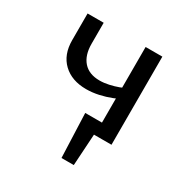

<svg xmlns="http://www.w3.org/2000/svg" viewBox="-136 -526 755 785"><g transform="rotate(30 241.5 -133.5)"><path d="M259 149 251 -59H330L317 149ZM285 0 251 -59H368V0ZM205 -145Q137 -145 96.5 -183.5Q56 -222 56 -290V-416H132V-317Q132 -263 158.5 -233Q185 -203 235 -203Q256 -203 278.5 -208Q301 -213 320 -220Q339 -227 350 -234L363 -193Q346 -179 319.5 -168.5Q293 -158 263.5 -151.5Q234 -145 205 -145ZM330 0V-416H409V0Z"/></g></svg>

Font: Ysabeau Office Medium
Style: Regular
Weight: 500
Designer: Christian Thalmann (Catharsis Fonts)
Version: Version 2.001;gftools[0.9.30]; featfreeze: tnum,lnum,ss02